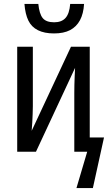

<svg xmlns="http://www.w3.org/2000/svg" viewBox="-20 -776 564 982"><path d="M371 186 426 0H360V-299Q360 -320 360.5 -342.5Q361 -365 362 -387Q363 -409 364 -429L164 0H68V-537H148V-233Q148 -213 147 -192Q146 -171 145 -149.5Q144 -128 142 -107L343 -537H439V-73H512L455 186ZM256 -605Q207 -605 174 -621.5Q141 -638 125 -671Q109 -704 105 -756H176Q181 -705 198.5 -683.5Q216 -662 257 -662Q295 -662 315 -684Q335 -706 339 -756H410Q407 -706 389 -672.5Q371 -639 338.5 -622Q306 -605 256 -605Z"/></svg>

Font: Noto Sans Display Condensed
Style: Regular
Weight: 400
Width: 3
Designer: Monotype Design Team
Foundry: Monotype Imaging Inc.
Version: Version 2.003